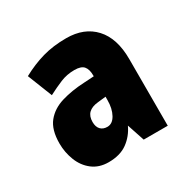

<svg xmlns="http://www.w3.org/2000/svg" viewBox="-95 -812 540 546"><g transform="rotate(-30 174.5 -539.0)"><path d="M186 -722Q245 -722 278.5 -685.5Q312 -649 312 -581V-362H233L214 -419Q201 -391 177 -373.5Q153 -356 115 -356Q84 -356 62.5 -372.5Q41 -389 30.5 -416Q20 -443 20 -472Q20 -517 39.5 -541Q59 -565 92.5 -575Q126 -585 167 -587L200 -589V-592Q200 -612 191.5 -622Q183 -632 161 -632Q136 -632 114.5 -623Q93 -614 70 -602L38 -683Q73 -702 108 -712Q143 -722 186 -722ZM173 -519Q153 -517 142.5 -507Q132 -497 132 -478Q132 -462 140 -453.5Q148 -445 162 -445Q179 -445 189.5 -464Q200 -483 200 -511V-522Z"/></g></svg>

Font: Noto Sans Khmer ExtraCondensed Black
Style: Regular
Weight: 900
Width: 2
Designer: Danh Hong and the Monotype Design Team
Foundry: Monotype Imaging Inc.
Version: Version 2.004